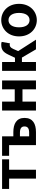

<svg xmlns="http://www.w3.org/2000/svg" viewBox="1252 -1866 628 3173"><g transform="rotate(-90 1566.5 -280.0)"><path d="M201 0H347V-444H519V-560H30V-444H201Z M754 0H969C1104 0 1204 -50 1204 -189C1204 -324 1104 -374 969 -374H900V-560H578V-444H754ZM900 -113V-265H961C1030 -265 1063 -240 1063 -190C1063 -137 1030 -113 961 -113Z M1326 0H1473V-223H1676V0H1823V-560H1676V-351H1473V-560H1326Z M1981 0H2128V-232H2201L2337 0H2497L2308 -294L2342 -372C2366 -426 2388 -434 2416 -434C2424 -434 2430 -432 2436 -430L2460 -566C2448 -572 2433 -574 2418 -574C2343 -574 2295 -553 2249 -455L2198 -347H2128V-560H1981Z M2820 14C2960 14 3089 -94 3089 -280C3089 -466 2960 -574 2820 -574C2680 -574 2551 -466 2551 -280C2551 -94 2680 14 2820 14ZM2820 -106C2744 -106 2701 -174 2701 -280C2701 -385 2744 -454 2820 -454C2896 -454 2939 -385 2939 -280C2939 -174 2896 -106 2820 -106Z"/></g></svg>

Font: DAIFUKU Sans JP
Style: Bold
Weight: 700
Designer: Original font ‘Source Han Sans JP’ : Ryoko NISHIZUKA  (kana, bopomofo & ideographs); Paul D. Hunt (Latin, Greek & Cyrill
Foundry: Daifuku
Version: Version 1.001